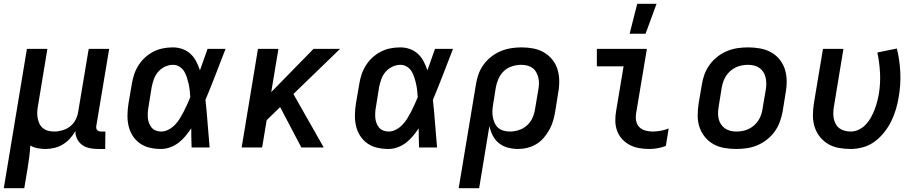

<svg xmlns="http://www.w3.org/2000/svg" viewBox="-29 -778 4849 1013"><path d="M-9 215 113 -520H221L171 -217Q168 -201 167.5 -185Q167 -169 170 -153.5Q173 -138 179.5 -124.5Q186 -111 198 -101.5Q210 -92 225 -88Q240 -84 257 -84Q278 -84 300.5 -90.5Q323 -97 341.5 -111.5Q360 -126 370.5 -147.5Q381 -169 384 -191L439 -520H547L479 -113Q478 -107 479 -101.5Q480 -96 483.5 -92Q487 -88 492.5 -86Q498 -84 504 -84H527L526 8H488Q465 8 443.5 3.5Q422 -1 405 -13Q388 -25 378 -45Q368 -65 369 -87Q357 -66 340.5 -47.5Q324 -29 302.5 -16Q281 -3 257.5 2.5Q234 8 211 8Q190 8 169.5 4Q149 0 131 -10Q129 20 125.5 49Q122 78 117 108L99 215Z M821 8Q790 8 761.5 1.5Q733 -5 710 -21Q687 -37 671.5 -61Q656 -85 649.5 -113Q643 -141 643.5 -171.5Q644 -202 649 -232L666 -332Q670 -358 678 -383Q686 -408 700.5 -431.5Q715 -455 735.5 -474Q756 -493 780.5 -505.5Q805 -518 831 -523Q857 -528 883 -528Q910 -528 934.5 -519Q959 -510 977 -493Q995 -476 1006.5 -453.5Q1018 -431 1026 -407Q1036 -435 1046 -463.5Q1056 -492 1066 -520H1161Q1135 -453 1109 -385.5Q1083 -318 1055 -251Q1062 -189 1066.5 -126Q1071 -63 1077 0H982Q981 -25 980.5 -50.5Q980 -76 980 -101Q966 -80 949.5 -60Q933 -40 912.5 -24.5Q892 -9 868 -0.5Q844 8 821 8ZM821 -84Q841 -84 860 -94Q879 -104 894 -119.5Q909 -135 920 -153Q931 -171 940.5 -189.5Q950 -208 958.5 -227Q967 -246 975 -265Q974 -283 972 -301Q970 -319 966 -336.5Q962 -354 956.5 -371Q951 -388 942 -402.5Q933 -417 917.5 -426.5Q902 -436 883 -436Q862 -436 841 -426Q820 -416 805 -398.5Q790 -381 782.5 -359.5Q775 -338 771 -317L755 -217Q752 -202 751 -187Q750 -172 751 -157.5Q752 -143 757 -129.5Q762 -116 770.5 -105.5Q779 -95 792.5 -89.5Q806 -84 821 -84Z M1561 0 1449 -213 1378 -144 1354 0H1246L1332 -520H1440L1402 -292L1625 -520H1765L1519 -282L1679 0Z M2021 8Q1990 8 1961.5 1.5Q1933 -5 1910 -21Q1887 -37 1871.5 -61Q1856 -85 1849.5 -113Q1843 -141 1843.5 -171.5Q1844 -202 1849 -232L1866 -332Q1870 -358 1878 -383Q1886 -408 1900.5 -431.5Q1915 -455 1935.5 -474Q1956 -493 1980.5 -505.5Q2005 -518 2031 -523Q2057 -528 2083 -528Q2110 -528 2134.5 -519Q2159 -510 2177 -493Q2195 -476 2206.5 -453.5Q2218 -431 2226 -407Q2236 -435 2246 -463.5Q2256 -492 2266 -520H2361Q2335 -453 2309 -385.5Q2283 -318 2255 -251Q2262 -189 2266.5 -126Q2271 -63 2277 0H2182Q2181 -25 2180.5 -50.5Q2180 -76 2180 -101Q2166 -80 2149.5 -60Q2133 -40 2112.5 -24.5Q2092 -9 2068 -0.5Q2044 8 2021 8ZM2021 -84Q2041 -84 2060 -94Q2079 -104 2094 -119.5Q2109 -135 2120 -153Q2131 -171 2140.5 -189.5Q2150 -208 2158.5 -227Q2167 -246 2175 -265Q2174 -283 2172 -301Q2170 -319 2166 -336.5Q2162 -354 2156.5 -371Q2151 -388 2142 -402.5Q2133 -417 2117.5 -426.5Q2102 -436 2083 -436Q2062 -436 2041 -426Q2020 -416 2005 -398.5Q1990 -381 1982.5 -359.5Q1975 -338 1971 -317L1955 -217Q1952 -202 1951 -187Q1950 -172 1951 -157.5Q1952 -143 1957 -129.5Q1962 -116 1970.5 -105.5Q1979 -95 1992.5 -89.5Q2006 -84 2021 -84Z M2391 215 2482 -332Q2486 -359 2495.5 -386Q2505 -413 2522 -436.5Q2539 -460 2562.5 -478.5Q2586 -497 2612.5 -508Q2639 -519 2666.5 -523.5Q2694 -528 2721 -528Q2753 -528 2783.5 -522.5Q2814 -517 2840 -502Q2866 -487 2885 -463.5Q2904 -440 2912.5 -411.5Q2921 -383 2921.5 -351.5Q2922 -320 2916 -288L2900 -188Q2896 -164 2889 -140Q2882 -116 2869.5 -93.5Q2857 -71 2840 -51Q2823 -31 2800.5 -17.5Q2778 -4 2753.5 2Q2729 8 2705 8Q2677 8 2650.5 1Q2624 -6 2603.5 -22.5Q2583 -39 2571 -62.5Q2559 -86 2553 -113L2499 215ZM2661 -84Q2684 -84 2708 -91.5Q2732 -99 2751 -116Q2770 -133 2780.5 -156.5Q2791 -180 2794 -203L2811 -303Q2814 -319 2814.5 -335.5Q2815 -352 2811.5 -367.5Q2808 -383 2800.5 -396.5Q2793 -410 2781 -419Q2769 -428 2753.5 -432Q2738 -436 2721 -436Q2698 -436 2673.5 -428.5Q2649 -421 2630.5 -404Q2612 -387 2601.5 -363.5Q2591 -340 2587 -317L2573 -229Q2570 -212 2569 -195Q2568 -178 2571 -161.5Q2574 -145 2580.5 -130Q2587 -115 2598.5 -104.5Q2610 -94 2626.5 -89Q2643 -84 2661 -84Z M3397 8Q3370 8 3343.5 3.5Q3317 -1 3294 -13Q3271 -25 3253.5 -44Q3236 -63 3227 -87.5Q3218 -112 3217.5 -139.5Q3217 -167 3222 -194L3261 -428H3120V-520H3384L3327 -179Q3324 -159 3327.5 -140Q3331 -121 3343.5 -108Q3356 -95 3375 -89.5Q3394 -84 3413 -84Q3435 -84 3456.5 -88Q3478 -92 3499 -100L3484 -8Q3463 0 3441 4Q3419 8 3397 8ZM3293 -600 3333 -758H3435L3377 -600Z M3855 8Q3823 8 3792 2.5Q3761 -3 3735 -17.5Q3709 -32 3690 -55.5Q3671 -79 3661.5 -107.5Q3652 -136 3652 -168Q3652 -200 3657 -232L3674 -332Q3678 -359 3688 -386Q3698 -413 3715.5 -437Q3733 -461 3757 -479.5Q3781 -498 3808 -509Q3835 -520 3862.5 -524Q3890 -528 3918 -528Q3950 -528 3981 -522.5Q4012 -517 4038.5 -502.5Q4065 -488 4084 -464.5Q4103 -441 4112 -412.5Q4121 -384 4121.5 -352Q4122 -320 4116 -288L4100 -188Q4095 -161 4085 -134Q4075 -107 4057.5 -83Q4040 -59 4016 -40.5Q3992 -22 3965.5 -11Q3939 0 3911 4Q3883 8 3855 8ZM3856 -84Q3872 -84 3888.5 -87Q3905 -90 3920 -97Q3935 -104 3948.5 -115.5Q3962 -127 3971.5 -141.5Q3981 -156 3986.5 -171.5Q3992 -187 3994 -203L4011 -303Q4014 -320 4014 -336.5Q4014 -353 4010.5 -368.5Q4007 -384 3999 -397Q3991 -410 3978.5 -419Q3966 -428 3950.5 -432Q3935 -436 3918 -436Q3902 -436 3885.5 -433Q3869 -430 3854 -423Q3839 -416 3825.5 -404.5Q3812 -393 3802.5 -378.5Q3793 -364 3787.5 -348.5Q3782 -333 3779 -317L3763 -217Q3760 -200 3759.5 -183.5Q3759 -167 3762.5 -151.5Q3766 -136 3774.5 -123Q3783 -110 3795.5 -101Q3808 -92 3823.5 -88Q3839 -84 3856 -84Z M4459 8Q4428 8 4397 2.5Q4366 -3 4340.5 -18Q4315 -33 4296.5 -56.5Q4278 -80 4269 -108.5Q4260 -137 4260 -168.5Q4260 -200 4265 -232L4313 -520H4421L4371 -217Q4368 -201 4367.5 -184.5Q4367 -168 4370 -152.5Q4373 -137 4380.5 -123.5Q4388 -110 4400 -101Q4412 -92 4428 -88Q4444 -84 4460 -84Q4481 -84 4502 -94Q4523 -104 4539 -121Q4555 -138 4566 -158Q4577 -178 4585 -198.5Q4593 -219 4598.5 -240Q4604 -261 4608 -283Q4617 -339 4614 -394Q4611 -449 4600 -501L4703 -522Q4718 -461 4721 -397Q4724 -333 4713 -268Q4708 -236 4698.5 -203.5Q4689 -171 4674 -140Q4659 -109 4637 -81Q4615 -53 4587 -32Q4559 -11 4525.5 -1.5Q4492 8 4459 8Z"/></svg>

Font: Iosevka SmBd Ex Obl
Style: Regular
Weight: 600
Width: 7
Italic angle: -9°
Monospace: yes
Designer: Belleve Invis
Foundry: Belleve Invis
Version: Version 32.5.0; ttfautohint (v1.8.4)